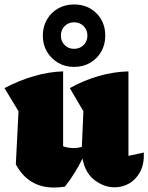

<svg xmlns="http://www.w3.org/2000/svg" viewBox="-29 -829 665 861"><path d="M42 -92 54 -330 -9 -434Q128 -505 254 -509V-173Q277 -165 302 -165Q319 -165 338 -170L345 -330L284 -434Q413 -505 547 -509V-130L616 -145Q618 -93 599.5 -58.5Q581 -24 550.5 -6.5Q520 11 485 11Q438 11 395.5 -21Q353 -53 341 -118Q307 -49 262 8Q249 10 237 11Q225 12 213 12Q98 12 42 -92ZM303 -529Q263 -529 231.5 -547.5Q200 -566 181.5 -597.5Q163 -629 163 -669Q163 -710 181.5 -741.5Q200 -773 231.5 -791Q263 -809 303 -809Q364 -809 403.5 -769.5Q443 -730 443 -669Q443 -629 425 -597.5Q407 -566 375.5 -547.5Q344 -529 303 -529ZM303 -610Q329 -610 346 -627Q363 -644 363 -669Q363 -695 346 -712Q329 -729 303 -729Q278 -729 261 -712Q244 -695 244 -669Q244 -644 261 -627Q278 -610 303 -610Z"/></svg>

Font: Piazzolla Black
Style: Regular
Weight: 900
Designer: Juan Pablo del Peral
Foundry: Huerta Tipografica
Version: Version 1.330